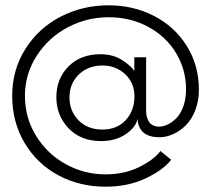

<svg xmlns="http://www.w3.org/2000/svg" viewBox="-20 -692 810 724"><path d="M378 12Q280.5 12 200.5 -30.8Q120.5 -73.5 73.2 -152.2Q26 -231 26 -330.5Q26 -429.5 76.2 -508.2Q126.5 -587 209.2 -629.5Q292 -672 389.5 -672Q482.5 -672 560.2 -632.2Q638 -592.5 684 -519.2Q730 -446 730 -353.5Q730 -311.5 716.5 -276.8Q703 -242 681.5 -220.2Q660 -198.5 633.8 -186.5Q607.5 -174.5 581 -174.5Q503 -174.5 498.5 -244Q493 -212.5 454.5 -186.2Q416 -160 361 -160Q285 -160 238.8 -208Q192.5 -256 192.5 -326Q192.5 -395 238 -441.2Q283.5 -487.5 359 -487.5Q407 -487.5 442 -464.5Q477 -441.5 486.5 -423.5V-476H531V-271Q531 -263.5 532.8 -255.2Q534.5 -247 539.2 -237Q544 -227 554.5 -220.8Q565 -214.5 580 -214.5Q596 -214.5 613 -222.8Q630 -231 645.8 -247.2Q661.5 -263.5 671.5 -291.5Q681.5 -319.5 681.5 -354.5Q681.5 -430 643.5 -492.5Q605.5 -555 538.5 -591Q471.5 -627 389.5 -627Q308 -627 236 -589.2Q164 -551.5 119 -482.5Q74 -413.5 74 -330.5Q74 -247.5 116.5 -179Q159 -110.5 228.8 -72.5Q298.5 -34.5 378 -34.5Q448.5 -34.5 504.2 -61.8Q560 -89 585 -122.5L625.5 -89.5Q595 -50.5 528.8 -19.2Q462.5 12 378 12ZM366 -203.5Q422 -203.5 454.5 -239.5Q487 -275.5 487 -328.5Q487 -379.5 452 -412.2Q417 -445 366 -445Q312.5 -445 277.2 -411Q242 -377 242 -325Q242 -273 276.2 -238.2Q310.5 -203.5 366 -203.5Z"/></svg>

Font: League Spartan Light
Style: Regular
Weight: 277
Foundry: The League of Moveable Type
Version: Version 2.002